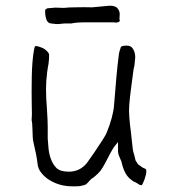

<svg xmlns="http://www.w3.org/2000/svg" viewBox="-20 -644 612 680"><path d="M400 -444 401 -450V-452Q401 -457 408 -477Q410 -482 427 -482.5Q444 -483 451 -471Q459 -458 459 -441Q457 -421 456 -411Q455 -405 453 -399V-398Q452 -391 451 -383Q450 -375 444 -330Q440 -300 438 -275Q436 -254 438 -229Q440 -202 444 -173Q449 -128 450 -118Q450 -112 456 -93Q458 -83 460 -76L469 -62L483 -52L484 -51Q489 -49 495 -46Q497 -46 498 -41Q499 -36 497 -26Q496 -23 492 -9Q488 1 487 3Q485 7 483 11L480 12Q473 11 464 4Q458 0 453 -1Q449 -4 444 -8Q423 -23 413 -60Q411 -68 410 -72Q406 -81 404 -86Q402 -91 400 -96Q399 -101 398 -106Q398 -111 398 -121V-141L385 -125Q381 -120 370 -100Q364 -88 357 -75Q350 -61 343 -50Q337 -39 328 -31L327 -29L323 -26L319 -22L314 -18L312 -16Q305 -12 301 -8L289 5Q287 6 285 9Q276 13 263 15Q258 16 239 16Q214 16 194 10.5Q174 5 156.5 -5.5Q139 -16 127 -31Q115 -45 113 -64Q111 -82 107.5 -99Q104 -116 100 -133Q96 -149 96 -157Q96 -171 95 -185Q94 -195 94 -205V-206Q93 -213 92 -219Q92 -228 93 -240Q93 -248 92.5 -269Q92 -290 92 -316.5Q92 -343 92.5 -371.5Q93 -400 95 -424Q97 -448 100 -465Q102 -477 104 -480H105Q105 -481 107 -481Q111 -481 122 -477.5Q133 -474 139.5 -469Q146 -464 150 -459Q154 -453 154 -450Q154 -434 152 -419Q149 -404 147 -388Q145 -373 144 -358Q143 -343 143 -329Q143 -296 146 -262Q149 -216 149 -196V-153Q149 -147 152 -117Q154 -97 161 -79Q168 -61 180 -49Q193 -36 224 -36Q244 -36 260 -44Q276 -52 288 -67Q299 -82 314 -104Q350 -157 357 -172Q381 -231 384 -272Q393 -390 400 -443ZM306 -618 359 -623Q383 -626 394 -617Q404 -607 404 -594L403 -576Q408 -566 393 -564L378 -565H278Q253 -565 233 -561Q226 -561 219 -561Q204 -561 199 -560Q185 -558 178 -559Q177 -559 160 -561Q148 -562 143.5 -577.5Q139 -593 140 -608V-609Q147 -616 153 -615L176 -617H178L206 -616Q223 -618 242 -618Q286 -619 306 -618Z"/></svg>

Font: ToneOZ-Pinyin-Tsuipita-TC
Style: Regular
Weight: 400
Designer: ÂÆ£ÂøóÂáåJeffrey Xuan(jeffreyx@gmail.com, ToneOZ.com) ÈòøÂù§(cjkFonts)
Foundry: ToneOZ
Version: Version 0.24071